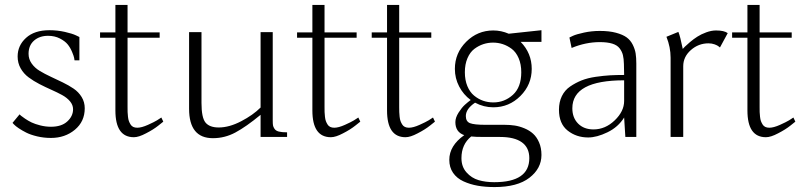

<svg xmlns="http://www.w3.org/2000/svg" viewBox="-20 -550 3236 771"><path d="M30.3 -56.6 58.6 -90.8Q60.5 -88.9 64.2 -85.4Q67.9 -82 80.6 -73.5Q93.3 -64.9 106.9 -58.3Q120.6 -51.8 141.8 -46.4Q163.1 -41 184.6 -41Q227.1 -41 250.2 -62.3Q273.4 -83.5 273.4 -111.3Q273.4 -128.4 261.2 -143.1Q249 -157.7 229.2 -168.5Q209.5 -179.2 185.8 -189.7Q162.1 -200.2 138.4 -212.4Q114.7 -224.6 95 -239.3Q75.2 -253.9 63 -275.4Q50.8 -296.9 50.8 -323.2Q50.8 -367.2 84.5 -397.9Q118.2 -428.7 178.7 -428.7Q210.4 -428.7 240.5 -421.9Q270.5 -415 284.7 -408.2L298.8 -401.4V-307.6H279.3Q278.8 -311.5 277.6 -318.1Q276.4 -324.7 269.3 -341.8Q262.2 -358.9 251.7 -371.8Q241.2 -384.8 220.5 -395.5Q199.7 -406.2 172.9 -406.2Q138.7 -406.2 116.7 -387Q94.7 -367.7 94.7 -334Q94.7 -312.5 107.2 -294.9Q119.6 -277.3 139.4 -265.4Q159.2 -253.4 183.3 -242.2Q207.5 -231 231.7 -219.2Q255.9 -207.5 275.6 -194.1Q295.4 -180.7 307.9 -160.4Q320.3 -140.1 320.3 -115.2Q320.3 -62 280.8 -29.1Q241.2 3.9 184.6 3.9Q155.8 3.9 129.2 -2.4Q102.5 -8.8 85.2 -17.6Q67.9 -26.4 54.9 -35.2Q42 -43.9 36.1 -50.3Z M492.2 -530.3V-419.9H621.1V-398.4H492.2V-120.1Q492.2 -107.9 492.4 -100.1Q492.7 -92.3 493.9 -81.3Q495.1 -70.3 497.6 -63.7Q500 -57.1 504.2 -50.3Q508.3 -43.5 515.1 -40.3Q522 -37.1 531.2 -37.1Q548.3 -37.1 574 -48.6Q599.6 -60.1 610.6 -66.9Q621.6 -73.7 627.9 -78.1L635.7 -61.5L616.2 -45.9Q596.2 -29.8 566.4 -14.6Q537.1 1 517.6 1Q443.4 1 443.4 -106.4V-398.4H381.8V-419.9H443.4V-530.3Z M1075.2 -420.9V-66.4Q1075.2 -53.2 1076.2 -46.9Q1077.1 -40.5 1082.3 -32.7Q1087.4 -24.9 1099.6 -21.7Q1111.8 -18.6 1132.8 -18.6V0H1026.4V-88.9Q968.3 -41 925.5 -18.1Q882.8 4.9 835 4.9Q739.3 4.9 739.3 -113.3V-420.9H789.1V-136.7Q789.1 -77.6 805.2 -57.9Q821.3 -38.1 858.4 -38.1Q900.4 -38.1 948.2 -63Q996.1 -87.9 1026.4 -118.2V-420.9Z M1283.2 -530.3V-419.9H1412.1V-398.4H1283.2V-120.1Q1283.2 -107.9 1283.4 -100.1Q1283.7 -92.3 1284.9 -81.3Q1286.1 -70.3 1288.6 -63.7Q1291 -57.1 1295.2 -50.3Q1299.3 -43.5 1306.2 -40.3Q1313 -37.1 1322.3 -37.1Q1339.4 -37.1 1365 -48.6Q1390.6 -60.1 1401.6 -66.9Q1412.6 -73.7 1418.9 -78.1L1426.8 -61.5L1407.2 -45.9Q1387.2 -29.8 1357.4 -14.6Q1328.1 1 1308.6 1Q1234.4 1 1234.4 -106.4V-398.4H1172.9V-419.9H1234.4V-530.3Z M1583 -530.3V-419.9H1711.9V-398.4H1583V-120.1Q1583 -107.9 1583.3 -100.1Q1583.5 -92.3 1584.7 -81.3Q1585.9 -70.3 1588.4 -63.7Q1590.8 -57.1 1595 -50.3Q1599.1 -43.5 1606 -40.3Q1612.8 -37.1 1622.1 -37.1Q1639.2 -37.1 1664.8 -48.6Q1690.4 -60.1 1701.4 -66.9Q1712.4 -73.7 1718.8 -78.1L1726.6 -61.5L1707 -45.9Q1687 -29.8 1657.2 -14.6Q1627.9 1 1608.4 1Q1534.2 1 1534.2 -106.4V-398.4H1472.7V-419.9H1534.2V-530.3Z M1806.6 -273.4Q1806.6 -336.9 1852.1 -382.3Q1897.5 -427.7 1960.9 -427.7Q1992.7 -427.7 2022.9 -414.6L2154.3 -428.7V-381.8H2070.8Q2115.2 -336.4 2115.2 -273.4Q2115.2 -210 2069.8 -164.6Q2024.4 -119.1 1960.9 -119.1Q1922.4 -119.1 1887.7 -137.7Q1850.6 -112.8 1850.6 -84Q1850.6 -62 1867.4 -55.4Q1884.3 -48.8 1929.7 -48.8H2006.8Q2027.8 -48.8 2046.9 -45.9Q2065.9 -43 2085.9 -34.7Q2106 -26.4 2120.6 -13.2Q2135.3 0 2144.8 22Q2154.3 43.9 2154.3 72.3Q2154.3 126.5 2106 163.8Q2057.6 201.2 1965.8 201.2Q1929.2 201.2 1898.4 195.8Q1867.7 190.4 1841.1 178.2Q1814.5 166 1799.3 144Q1784.2 122.1 1784.2 91.8Q1784.2 35.2 1844.2 -7.3Q1808.6 -19.5 1808.6 -59.6Q1808.6 -77.6 1821.5 -97.9Q1834.5 -118.2 1846.7 -129.2Q1858.9 -140.1 1870.1 -148.4Q1840.8 -169.9 1823.7 -202.9Q1806.6 -235.8 1806.6 -273.4ZM1846.7 -259.8Q1846.7 -228.5 1856.7 -204.3Q1866.7 -180.2 1883.5 -166.3Q1900.4 -152.3 1919.9 -145.5Q1939.5 -138.7 1960.9 -138.7Q2005.9 -138.7 2039.6 -169.2Q2073.2 -199.7 2073.2 -259.8Q2073.2 -292 2062.7 -316.4Q2052.2 -340.8 2034.9 -353.8Q2017.6 -366.7 1998.8 -372.8Q1980 -378.9 1960 -378.9Q1939.9 -378.9 1921.1 -372.8Q1902.3 -366.7 1885 -353.8Q1867.7 -340.8 1857.2 -316.4Q1846.7 -292 1846.7 -259.8ZM1925.8 0Q1887.7 0 1872.1 -2Q1833 29.8 1833 85Q1833 119.6 1853.3 142.3Q1873.5 165 1901.6 173.3Q1929.7 181.6 1964.8 181.6Q2105.5 181.6 2105.5 85Q2105.5 43 2075.7 21.5Q2045.9 0 1988.3 0Z M2388.7 -425.8Q2426.3 -425.8 2453.6 -418.5Q2481 -411.1 2496.3 -399.9Q2511.7 -388.7 2520.8 -370.6Q2529.8 -352.5 2532.5 -335.4Q2535.2 -318.4 2535.2 -294.9V0H2491.2L2486.3 -78.1Q2462.4 -39.6 2419.4 -18.8Q2376.5 2 2341.8 2Q2294.4 2 2259.5 -25.6Q2224.6 -53.2 2224.6 -109.4Q2224.6 -140.1 2236.3 -164.1Q2248 -188 2269.5 -202.6Q2291 -217.3 2315.4 -227.1Q2339.8 -236.8 2372.1 -241.5Q2404.3 -246.1 2429.9 -247.6Q2455.6 -249 2486.3 -249Q2486.3 -252.9 2485.4 -293Q2484.9 -314.5 2481.4 -328.6Q2478 -342.8 2468.3 -355.7Q2458.5 -368.7 2438.7 -374.8Q2418.9 -380.9 2388.7 -380.9Q2332 -380.9 2275.4 -357.4L2266.6 -399.4L2280.8 -406.2Q2294.9 -412.6 2325.4 -419.2Q2356 -425.8 2388.7 -425.8ZM2486.3 -144.5Q2486.3 -144.5 2486.3 -227.5Q2278.3 -227.5 2278.3 -115.2Q2278.3 -77.1 2301.5 -53.7Q2324.7 -30.3 2363.3 -30.3Q2410.6 -30.3 2448.5 -66.7Q2486.3 -103 2486.3 -144.5Z M2672.9 0V-318.4Q2672.9 -360.4 2656.2 -402.3L2704.1 -421.9Q2711.4 -404.8 2721.7 -353.5Q2724.6 -356.9 2730.5 -362.8Q2736.3 -368.7 2750.7 -380.9Q2765.1 -393.1 2780.3 -402.8Q2795.4 -412.6 2816.2 -420.2Q2836.9 -427.7 2855.5 -427.7Q2887.7 -427.7 2902.3 -417L2871.1 -359.4L2866.2 -363.3Q2861.3 -367.7 2849.9 -371.8Q2838.4 -376 2825.2 -376Q2784.7 -376 2754.2 -348.9Q2723.6 -321.8 2723.6 -284.2V0Z M3030.3 -530.3V-419.9H3159.2V-398.4H3030.3V-120.1Q3030.3 -107.9 3030.5 -100.1Q3030.8 -92.3 3032 -81.3Q3033.2 -70.3 3035.6 -63.7Q3038.1 -57.1 3042.2 -50.3Q3046.4 -43.5 3053.2 -40.3Q3060.1 -37.1 3069.3 -37.1Q3086.4 -37.1 3112.1 -48.6Q3137.7 -60.1 3148.7 -66.9Q3159.7 -73.7 3166 -78.1L3173.8 -61.5L3154.3 -45.9Q3134.3 -29.8 3104.5 -14.6Q3075.2 1 3055.7 1Q2981.4 1 2981.4 -106.4V-398.4H2919.9V-419.9H2981.4V-530.3Z"/></svg>

Font: Buda
Style: light
Weight: 400
Version: Version 1.002